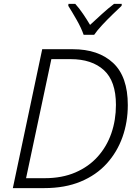

<svg xmlns="http://www.w3.org/2000/svg" viewBox="-20 -967 712 987"><path d="M46 0 197 -714H354Q486 -714 561.5 -643.5Q637 -573 637 -427Q637 -339 609.5 -262Q582 -185 528.5 -126Q475 -67 394.5 -33.5Q314 0 207 0ZM210 -51Q299 -51 367.5 -80.5Q436 -110 482.5 -162Q529 -214 552.5 -282Q576 -350 576 -428Q576 -550 514 -606.5Q452 -663 343 -663H244L114 -51ZM410 -788Q398 -823 374 -865Q350 -907 331 -937L332 -947H367Q387 -925 407 -895.5Q427 -866 443 -839Q472 -866 504 -895Q536 -924 566 -947H606L605 -937Q586 -919 558.5 -892.5Q531 -866 505 -838Q479 -810 464 -788Z"/></svg>

Font: Noto Sans Light
Style: Italic
Weight: 300
Italic angle: -12°
Designer: Monotype Design Team
Foundry: Monotype Imaging Inc.
Version: Version 2.013; ttfautohint (v1.8.4.7-5d5b)